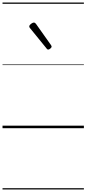

<svg xmlns="http://www.w3.org/2000/svg" viewBox="-20 -1016 685 1522"><path d="M362 -623Q359 -623 355.5 -625Q352 -627 349 -632L218 -793Q214 -798 213 -800.5Q212 -803 212 -808Q212 -813 218.5 -820Q225 -827 233.5 -832Q242 -837 248 -837Q258 -837 265 -827L384 -659Q387 -654 388 -651.5Q389 -649 389 -647Q389 -639 379 -631Q369 -623 362 -623ZM0 476H645V486H0ZM0 -20H645V0H0ZM0 -505H645V-500H0ZM0 -996H645V-986H0Z"/></svg>

Font: Playwrite PL Guides
Style: Regular
Weight: 400
Designer: Veronika Burian, José Scaglione
Foundry: TypeTogether
Version: Version 1.003